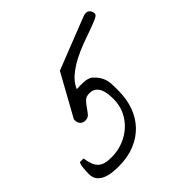

<svg xmlns="http://www.w3.org/2000/svg" viewBox="-182 -877 1041 1041"><g transform="rotate(-45 338.5 -356.5)"><path d="M11.7 -85Q11.7 -89.8 12.2 -103Q12.7 -116.2 14.2 -129.9Q15.6 -143.6 18.6 -154.3Q21.5 -165 26.4 -165H50.8Q55.7 -135.7 63 -116.2Q70.3 -96.7 83 -84.5Q95.7 -72.3 115.2 -66.9Q134.8 -61.5 164.1 -61.5Q210 -61.5 252 -77.6Q293.9 -93.8 325.7 -122.6Q357.4 -151.4 376 -190.9Q394.5 -230.5 394.5 -278.3Q394.5 -297.9 392.1 -317.9Q389.6 -337.9 382.3 -354.5Q375 -371.1 360.8 -381.8Q346.7 -392.6 323.2 -392.6Q297.9 -392.6 284.2 -378.4Q270.5 -364.3 259.3 -347.7Q248 -331.1 236.3 -316.9Q224.6 -302.7 203.1 -302.7Q186.5 -302.7 175.3 -314Q164.1 -325.2 164.1 -341.8Q164.1 -343.8 164.1 -348.6Q164.1 -353.5 165 -353.5L296.9 -591.8L594.7 -709Q622.1 -719.7 636.2 -708Q650.4 -696.3 650.4 -676.8Q650.4 -666 627.9 -655.8Q605.5 -645.5 570.8 -633.3Q536.1 -621.1 493.7 -605.5Q451.2 -589.8 411.1 -568.8Q371.1 -547.9 338.4 -520Q305.7 -492.2 291 -456.1Q315.4 -458 342.8 -457Q370.1 -456.1 392.6 -443.4Q414.1 -423.8 424.8 -406.7Q435.5 -389.6 439.9 -372.1Q444.3 -354.5 444.8 -335.4Q445.3 -316.4 445.3 -293Q445.3 -228.5 426.3 -174.8Q407.2 -121.1 370.1 -82Q333 -43 279.3 -21Q225.6 1 156.2 1Q134.8 1 109.9 -1.5Q85 -3.9 63 -12.7Q41 -21.5 26.4 -38.6Q11.7 -55.7 11.7 -85Z"/></g></svg>

Font: La Belle Aurore
Style: Regular
Weight: 400
Version: Version 1.001 2001